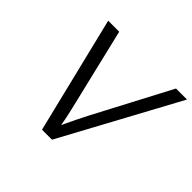

<svg xmlns="http://www.w3.org/2000/svg" viewBox="-165 -893 1085 1085"><g transform="rotate(45 377.5 -350.0)"><path d="M296 0 125 -700H213L322 -244Q329 -213 335 -189Q341 -165 345 -143.5Q349 -122 353 -101Q357 -80 362 -55L336 -54Q351 -88 364.5 -117Q378 -146 393 -176.5Q408 -207 429 -248L667 -700H755L376 0Z"/></g></svg>

Font: Lexend Light
Style: Italic
Weight: 300
Italic angle: -8.13011°
Designer: Bonnie Shaver-Troup, Thomas Jockin
Foundry: Lexend
Version: Version 1.007